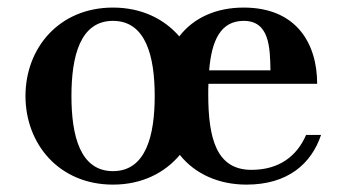

<svg xmlns="http://www.w3.org/2000/svg" viewBox="-20 -490 933 520"><path d="M49 -230C49 -100 140 10 286 10C364 10 426 -21.5 467 -70.5C508.5 -18.5 573 10 647.5 10C760 10 823.5 -47 849.5 -124.5H809C784 -67 736 -30 661 -30C567 -30 544 -113 544 -235C544 -244.5 544 -254 544.5 -263H839C839 -372 783 -469.5 640 -469.5C565.5 -469.5 504.5 -442 465.5 -391.5C424.5 -439 363 -469.5 286 -469.5C140 -469.5 49 -360 49 -230ZM173.5 -230C173.5 -336.5 196.5 -433.5 286 -433.5C375.5 -433.5 399 -336.5 399 -230C399 -123.5 375.5 -26.5 286 -26.5C196.5 -26.5 173.5 -123.5 173.5 -230ZM640 -433.5C709 -433.5 711.5 -363.5 712.5 -299.5H546.5C553 -379.5 577 -433.5 640 -433.5Z"/></svg>

Font: Bodoni* 06pt Medium
Style: Regular
Weight: 500
Version: Version 2.3